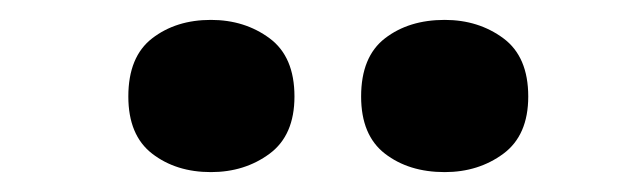

<svg xmlns="http://www.w3.org/2000/svg" viewBox="-20 -787 642 193"><path d="M109 -690Q109 -730 133 -748.5Q157 -767 192 -767Q226 -767 251 -748.5Q276 -730 276 -690Q276 -651 251 -632.5Q226 -614 192 -614Q157 -614 133 -632.5Q109 -651 109 -690ZM343 -690Q343 -730 367 -748.5Q391 -767 427 -767Q461 -767 486 -748.5Q511 -730 511 -690Q511 -651 486 -632.5Q461 -614 427 -614Q391 -614 367 -632.5Q343 -651 343 -690Z"/></svg>

Font: Noto Sans Gurmukhi UI Black
Style: Regular
Weight: 900
Designer: Jelle Bosma - Monotype Design Team
Foundry: Monotype Imaging Inc.
Version: Version 2.004; ttfautohint (v1.8.4.7-5d5b)